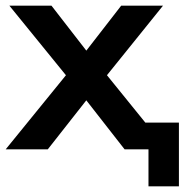

<svg xmlns="http://www.w3.org/2000/svg" viewBox="-23 -525 649 675"><path d="M499 130V0H459V-94H606V130ZM-3 0 232 -289V-232L10 -505H158L303 -318H258L403 -505H550L330 -232V-289L564 0H415L258 -201H303L145 0Z"/></svg>

Font: Mulish ExtraLight
Style: Regular
Weight: 200
Designer: Vernon Adams
Foundry: Vernon Adams
Version: Version 3.603